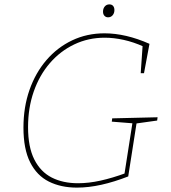

<svg xmlns="http://www.w3.org/2000/svg" viewBox="-20 -850 778 876"><path d="M331 6Q258 6 203 -21.5Q148 -49 117.5 -109.5Q87 -170 87 -268Q87 -361 114.5 -439.5Q142 -518 192 -576Q242 -634 309.5 -666Q377 -698 457 -698Q505 -698 556.5 -686Q608 -674 662 -650L637 -516H622L631 -646L636 -637Q590 -658 544.5 -668Q499 -678 458 -678Q383 -678 319 -647.5Q255 -617 207.5 -562Q160 -507 134 -432.5Q108 -358 108 -270Q108 -179 136.5 -122.5Q165 -66 216 -40Q267 -14 336 -14Q385 -14 439 -26Q493 -38 553 -60L547 -51L585 -294L591 -287L490 -295L492 -310L699 -315L697 -300L597 -286L604 -294L565 -45Q501 -20 442.5 -7Q384 6 331 6ZM473 -771Q463 -771 456.5 -778Q450 -785 450 -797Q450 -811 458 -820.5Q466 -830 479 -830Q490 -830 496 -823Q502 -816 502 -804Q502 -790 494 -780.5Q486 -771 473 -771Z"/></svg>

Font: Bitter Thin Thin
Style: Italic
Weight: 250
Italic angle: -9°
Version: Version 2.002